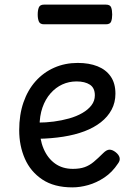

<svg xmlns="http://www.w3.org/2000/svg" viewBox="-20 -791 566 830"><path d="M293 19Q214 19 163 -15Q112 -49 87.5 -105Q63 -161 63 -228Q63 -295 81.5 -348.5Q100 -402 134 -440Q168 -478 214.5 -498.5Q261 -519 316 -519Q365 -519 401.5 -504.5Q438 -490 458.5 -460.5Q479 -431 479 -386Q479 -348 462.5 -317Q446 -286 416 -262.5Q386 -239 345 -223.5Q304 -208 253 -200Q202 -192 145 -191V-261Q178 -261 212.5 -265.5Q247 -270 279 -279Q311 -288 336 -302.5Q361 -317 375.5 -336Q390 -355 390 -379Q390 -411 368.5 -425Q347 -439 311 -439Q278 -439 249.5 -426Q221 -413 198.5 -387.5Q176 -362 163.5 -326Q151 -290 151 -244Q151 -189 168.5 -148Q186 -107 218 -84Q250 -61 295 -61Q325 -61 346 -68.5Q367 -76 385.5 -91.5Q404 -107 426 -129Q441 -144 453.5 -144Q466 -144 480 -133Q494 -122 497 -109.5Q500 -97 490 -84Q465 -46 431 -23.5Q397 -1 361.5 9Q326 19 293 19ZM170 -686Q153 -686 148 -698Q143 -710 143 -728Q143 -747 148 -759Q153 -771 170 -771H438Q456 -771 460.5 -759Q465 -747 465 -728Q465 -710 460.5 -698Q456 -686 438 -686Z"/></svg>

Font: Playwrite BE WAL
Style: Regular
Weight: 400
Designer: Veronika Burian, José Scaglione
Foundry: TypeTogether
Version: Version 1.002